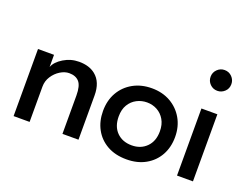

<svg xmlns="http://www.w3.org/2000/svg" viewBox="-104 -878 1429 1104"><g transform="rotate(20 610.0 -326.0)"><path d="M449 0H351V-234.5Q351 -294 330 -317.8Q309 -341.5 269 -341.5Q242 -341.5 214.5 -324.5Q187 -307.5 168.5 -279Q150 -250.5 150 -216V0H52V-410.5H150V-336Q163 -370 206.2 -396.2Q249.5 -422.5 300 -422.5Q362.5 -422.5 400.5 -391.5Q449 -352.5 449 -270.5Z M746 12Q677 12 627.5 -16Q578 -44 551.5 -92.8Q525 -141.5 525 -204Q525 -268.5 553.2 -317.8Q581.5 -367 631.5 -394.8Q681.5 -422.5 746 -422.5Q810 -422.5 859.5 -394.5Q909 -366.5 937.5 -317.2Q966 -268 966 -204Q966 -141 938.8 -92.2Q911.5 -43.5 862 -15.8Q812.5 12 746 12ZM747 -74Q802 -74 837.2 -109.2Q872.5 -144.5 872.5 -205Q872.5 -246.5 855.2 -276Q838 -305.5 809.5 -321Q781 -336.5 747 -336.5Q714 -336.5 685 -321.5Q656 -306.5 638.2 -277.2Q620.5 -248 620.5 -205Q620.5 -144 655.2 -109Q690 -74 747 -74Z M1102.5 -537Q1076 -537 1057.5 -555.5Q1039 -574 1039 -600.5Q1039 -627 1057.8 -645.5Q1076.5 -664 1102.5 -664Q1129.5 -664 1147.8 -645Q1166 -626 1166 -600.5Q1166 -572.5 1146.8 -554.8Q1127.5 -537 1102.5 -537ZM1149.5 0H1052V-410.5H1149.5Z"/></g></svg>

Font: Lucymar Sans Medium
Style: Regular
Weight: 500
Foundry: The League of Moveable Type (original font) / Main changes by Cristiano Sobral with portions from Mirco Monsees
Version: Version 2.001;August 30, 2020;FontCreator 13.0.0.2681 64-bit